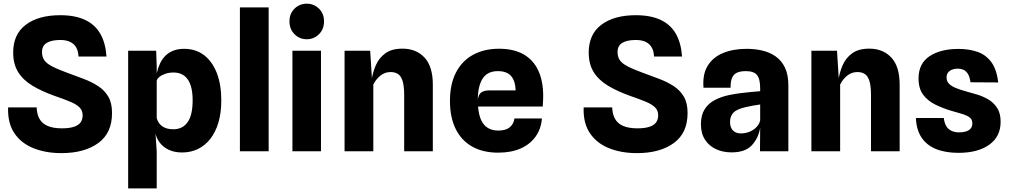

<svg xmlns="http://www.w3.org/2000/svg" viewBox="-20 -821 5482 1042"><path d="M313 10Q229.5 10 162.8 -16.2Q96 -42.5 58.5 -97.5Q21 -152.5 24 -238H179Q180 -202 194 -176.5Q208 -151 238 -137.8Q268 -124.5 316 -124.5Q355 -124.5 380 -132.5Q405 -140.5 416.8 -156.2Q428.5 -172 428.5 -195Q428.5 -220.5 412.5 -237.2Q396.5 -254 362.2 -268.5Q328 -283 274 -301.5Q207 -325.5 156.8 -355.5Q106.5 -385.5 79 -429Q51.5 -472.5 51.5 -536Q51.5 -635 120.2 -686.8Q189 -738.5 307 -738.5Q387.5 -738.5 441.5 -713.2Q495.5 -688 524.2 -638Q553 -588 558 -514H406Q405 -543 393.8 -563Q382.5 -583 361 -593.5Q339.5 -604 307.5 -604Q259 -604 233.5 -588.2Q208 -572.5 208 -538.5Q208 -513 219.8 -495.2Q231.5 -477.5 260.5 -462Q289.5 -446.5 341 -427.5Q389 -410 433.2 -393.2Q477.5 -376.5 512.5 -353.8Q547.5 -331 567.8 -296.5Q588 -262 588 -208.5Q588.5 -99.5 513.5 -44.8Q438.5 10 313 10Z M968 6.5Q927.5 6.5 897.2 -7.5Q867 -21.5 848.5 -45Q830 -68.5 824 -96.5H763L830.5 -180.5Q835.5 -161.5 847.2 -147.8Q859 -134 877.5 -126.8Q896 -119.5 921 -119.5Q971 -119.5 998.2 -158Q1025.5 -196.5 1025.5 -276.5Q1025.5 -352 999 -389.8Q972.5 -427.5 922 -427.5Q897.5 -427.5 877.8 -420.8Q858 -414 845.5 -404Q833 -394 830.5 -383V-423.5Q837.5 -453.5 849.2 -478Q861 -502.5 879 -519.8Q897 -537 921.8 -546.5Q946.5 -556 979 -556Q1042.5 -556 1087.5 -521.5Q1132.5 -487 1156.8 -424.2Q1181 -361.5 1181 -276.5Q1181 -209 1165.5 -156.5Q1150 -104 1121.8 -67.8Q1093.5 -31.5 1054.5 -12.5Q1015.5 6.5 968 6.5ZM675.5 201.5V-545.5H827.5L830.5 -459V-144L824 -96.5L830.5 0.5V201.5Z M1282 0V-781H1438V0Z M1567 0V-545.5H1722V0ZM1645 -608Q1606 -608 1578.5 -635.2Q1551 -662.5 1551 -705Q1551 -747.5 1578.5 -774.2Q1606 -801 1645 -801Q1683.5 -801 1711 -774.2Q1738.5 -747.5 1738.5 -705Q1738.5 -662.5 1711 -635.2Q1683.5 -608 1645 -608Z M1850 0V-545.5H1989L2002 -340L1996 -381.5Q2002 -426.5 2019.5 -466.8Q2037 -507 2071.8 -532Q2106.5 -557 2164 -557Q2238.5 -557 2283.8 -508.8Q2329 -460.5 2329 -361.5V0H2173.5V-303.5Q2173.5 -355.5 2164.5 -382.8Q2155.5 -410 2139 -420Q2122.5 -430 2100 -430Q2068 -430 2043.5 -409.8Q2019 -389.5 2006 -362V0Z M2684 7.5Q2601 7.5 2542.5 -25.5Q2484 -58.5 2453 -121.2Q2422 -184 2422 -273Q2422 -365 2455 -428.2Q2488 -491.5 2548 -524Q2608 -556.5 2688.5 -556.5Q2766.5 -556.5 2819.8 -527Q2873 -497.5 2900.5 -440Q2928 -382.5 2928 -298.5Q2928 -288 2927.2 -274.2Q2926.5 -260.5 2925.5 -243H2574.5Q2580 -175 2607.5 -143.8Q2635 -112.5 2684.5 -112.5Q2725.5 -112.5 2746.8 -130.5Q2768 -148.5 2772 -178H2921Q2916.5 -121.5 2886.8 -79.8Q2857 -38 2805.5 -15.2Q2754 7.5 2684 7.5ZM2638 -330.5H2778.5Q2776.5 -383 2753.2 -409Q2730 -435 2682 -435Q2625.5 -435 2599.5 -394.8Q2573.5 -354.5 2573 -280.5Q2577 -309 2592.5 -319.8Q2608 -330.5 2638 -330.5Z M3436.5 10Q3353 10 3286.2 -16.2Q3219.5 -42.5 3182 -97.5Q3144.5 -152.5 3147.5 -238H3302.5Q3303.5 -202 3317.5 -176.5Q3331.5 -151 3361.5 -137.8Q3391.5 -124.5 3439.5 -124.5Q3478.5 -124.5 3503.5 -132.5Q3528.5 -140.5 3540.2 -156.2Q3552 -172 3552 -195Q3552 -220.5 3536 -237.2Q3520 -254 3485.8 -268.5Q3451.5 -283 3397.5 -301.5Q3330.5 -325.5 3280.2 -355.5Q3230 -385.5 3202.5 -429Q3175 -472.5 3175 -536Q3175 -635 3243.8 -686.8Q3312.5 -738.5 3430.5 -738.5Q3511 -738.5 3565 -713.2Q3619 -688 3647.8 -638Q3676.5 -588 3681.5 -514H3529.5Q3528.5 -543 3517.2 -563Q3506 -583 3484.5 -593.5Q3463 -604 3431 -604Q3382.5 -604 3357 -588.2Q3331.5 -572.5 3331.5 -538.5Q3331.5 -513 3343.2 -495.2Q3355 -477.5 3384 -462Q3413 -446.5 3464.5 -427.5Q3512.5 -410 3556.8 -393.2Q3601 -376.5 3636 -353.8Q3671 -331 3691.2 -296.5Q3711.5 -262 3711.5 -208.5Q3712 -99.5 3637 -44.8Q3562 10 3436.5 10Z M3950 6Q3903.5 6 3865.8 -11.5Q3828 -29 3806 -63Q3784 -97 3784 -146.5Q3784 -196 3804.2 -228Q3824.5 -260 3859.5 -278.2Q3894.5 -296.5 3938.5 -305.5Q3968 -311.5 3999.2 -315.5Q4030.5 -319.5 4058.2 -322Q4086 -324.5 4105.5 -326V-341Q4105.5 -393 4088.2 -414Q4071 -435 4028 -435Q4000.5 -435 3981.8 -427.5Q3963 -420 3953.8 -400.5Q3944.5 -381 3945 -345H3798Q3792 -417 3820.5 -463.8Q3849 -510.5 3904 -533.2Q3959 -556 4033 -556Q4076 -556 4116.5 -546.8Q4157 -537.5 4189 -515.2Q4221 -493 4239.8 -454.5Q4258.5 -416 4258.5 -357V0H4104.5L4105.5 -127.5Q4096.5 -72.5 4060.8 -33.2Q4025 6 3950 6ZM4001.5 -97Q4026 -97 4048.2 -106.2Q4070.5 -115.5 4086 -131.8Q4101.5 -148 4105.5 -168V-254Q4085.5 -251 4065 -247.5Q4044.5 -244 4029 -240Q3979 -229 3960.5 -209.8Q3942 -190.5 3942 -159.5Q3942 -140 3948.8 -126Q3955.5 -112 3969 -104.5Q3982.5 -97 4001.5 -97Z M4383.5 0V-545.5H4522.5L4535.5 -340L4529.5 -381.5Q4535.5 -426.5 4553 -466.8Q4570.5 -507 4605.2 -532Q4640 -557 4697.5 -557Q4772 -557 4817.2 -508.8Q4862.5 -460.5 4862.5 -361.5V0H4707V-303.5Q4707 -355.5 4698 -382.8Q4689 -410 4672.5 -420Q4656 -430 4633.5 -430Q4601.5 -430 4577 -409.8Q4552.5 -389.5 4539.5 -362V0Z M5181.5 8.5Q5111 8.5 5060.2 -12Q5009.5 -32.5 4981.5 -74.2Q4953.5 -116 4950.5 -180.5H5102Q5106.5 -140.5 5127.8 -121.5Q5149 -102.5 5185 -102.5Q5203 -102.5 5219.5 -106.8Q5236 -111 5246.5 -121.8Q5257 -132.5 5257 -151.5Q5257 -167 5249.2 -176.8Q5241.5 -186.5 5226.8 -193.2Q5212 -200 5191 -205.8Q5170 -211.5 5143.5 -219.5Q5096.5 -233.5 5055.8 -253.5Q5015 -273.5 4990 -307Q4965 -340.5 4965 -395Q4965 -476.5 5024.8 -516Q5084.5 -555.5 5181.5 -555.5Q5238.5 -555.5 5284 -540Q5329.5 -524.5 5359.2 -485Q5389 -445.5 5397.5 -373.5L5247 -374.5Q5242.5 -406.5 5231.5 -422.2Q5220.5 -438 5206.5 -443.2Q5192.5 -448.5 5177.5 -448.5Q5160.5 -448.5 5146.8 -443Q5133 -437.5 5125 -427Q5117 -416.5 5117 -400.5Q5117 -381.5 5129 -368Q5141 -354.5 5165.5 -344.2Q5190 -334 5228 -323.5Q5253 -317 5284.2 -307.5Q5315.5 -298 5344.2 -281Q5373 -264 5391.8 -235Q5410.5 -206 5410.5 -160Q5410.5 -80 5349 -35.8Q5287.5 8.5 5181.5 8.5Z"/></svg>

Font: Spline Sans
Style: Regular
Weight: 400
Designer: Eben Sorkin, Mirko Velimirovic
Foundry: Sorkin Type
Version: Version 1.001